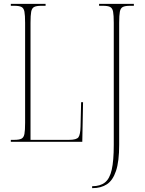

<svg xmlns="http://www.w3.org/2000/svg" viewBox="-20 -734 751 994"><path d="M457 240V230H458Q499 230 523.5 210.5Q548 191 558.5 144.5Q569 98 569 16V-616Q569 -655 565.5 -673.5Q562 -692 550 -698Q538 -704 513 -704H493V-714H673V-704H653Q628 -704 616 -698Q604 -692 600.5 -673.5Q597 -655 597 -616V15Q597 102 580.5 151Q564 200 533.5 220Q503 240 459 240ZM36 0V-10H54Q79 -10 91 -16Q103 -22 106.5 -40.5Q110 -59 110 -98V-616Q110 -655 106.5 -673.5Q103 -692 91 -698Q79 -704 54 -704H36V-714H216V-704H194Q169 -704 157 -698Q145 -692 141.5 -673.5Q138 -655 138 -616V-10H338Q377 -10 386.5 -24Q396 -38 397 -79L400 -205H410L406 0Z"/></svg>

Font: Noto Serif Display ExtraCondensed Thin
Style: Regular
Weight: 100
Width: 2
Designer: Monotype Design Team
Foundry: Monotype Imaging Inc.
Version: Version 2.009